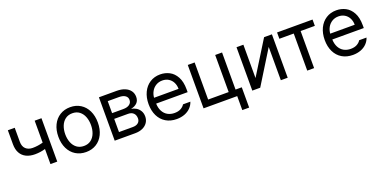

<svg xmlns="http://www.w3.org/2000/svg" viewBox="-15 -1286 4383 2205"><g transform="rotate(-20 2176.0 -183.0)"><path d="M477.5 0H394.5V-184.1Q334 -166 267.6 -166Q206.5 -166 161.4 -188Q116.2 -210 91.8 -253.7Q67.4 -297.4 67.4 -361.3V-532.2H151.4V-361.3Q151.4 -303.2 183.3 -273.7Q215.3 -244.1 267.6 -244.1Q331.5 -244.1 394.5 -262.2V-530.3H477.5Z M586.9 -262.7Q586.9 -344.2 617.2 -406.5Q647.5 -468.8 702.4 -502.9Q757.3 -537.1 829.1 -537.1Q900.4 -537.1 954.8 -502.9Q1009.3 -468.8 1039.3 -406.5Q1069.3 -344.2 1069.3 -262.7Q1069.3 -181.2 1039.3 -119.1Q1009.3 -57.1 954.8 -23.2Q900.4 10.7 829.1 10.7Q757.3 10.7 702.4 -23.2Q647.5 -57.1 617.2 -119.1Q586.9 -181.2 586.9 -262.7ZM985.4 -262.7Q985.4 -317.4 968 -362.8Q950.7 -408.2 915.5 -435.5Q880.4 -462.9 829.1 -462.9Q776.9 -462.9 741.5 -435.5Q706.1 -408.2 688.5 -362.8Q670.9 -317.4 670.9 -262.7Q670.9 -208 688.5 -162.8Q706.1 -117.7 741.5 -90.6Q776.9 -63.5 829.1 -63.5Q880.4 -63.5 915.5 -90.6Q950.7 -117.7 968 -162.8Q985.4 -208 985.4 -262.7Z M1179.7 -530.3H1396.5Q1453.6 -530.3 1495.8 -512.9Q1538.1 -495.6 1561 -463.6Q1584 -431.6 1584 -389.6Q1584 -343.3 1556.6 -315.9Q1529.3 -288.6 1481.4 -279.3Q1513.2 -274.4 1541.3 -257.6Q1569.3 -240.7 1586.9 -211.4Q1604.5 -182.1 1604.5 -142.6Q1604.5 -101.6 1583.3 -69.1Q1562 -36.6 1522.5 -18.3Q1482.9 0 1429.7 0H1179.7ZM1518.6 -149.4Q1518.6 -190.4 1494.9 -213.9Q1471.2 -237.3 1429.7 -237.3H1259.8V-76.2H1429.7Q1471.2 -76.2 1494.9 -95.9Q1518.6 -115.7 1518.6 -149.4ZM1500 -382.8Q1500 -416.5 1472.4 -435.3Q1444.8 -454.1 1396.5 -454.1H1259.8V-307.6H1396.5Q1444.8 -307.6 1472.4 -327.6Q1500 -347.7 1500 -382.8Z M1688.5 -260.7Q1688.5 -341.8 1718.5 -404.5Q1748.5 -467.3 1803 -502.2Q1857.4 -537.1 1928.7 -537.1Q1988.8 -537.1 2040.5 -510.5Q2092.3 -483.9 2124.8 -424.6Q2157.2 -365.2 2157.2 -272.5V-237.3H1772.5Q1774.4 -182.1 1795.4 -143.1Q1816.4 -104 1852.8 -83.7Q1889.2 -63.5 1936.5 -63.5Q1981.4 -63.5 2012.5 -80.3Q2043.5 -97.2 2059.6 -124H2149.4Q2136.7 -84 2107.2 -53.5Q2077.6 -22.9 2033.9 -6.1Q1990.2 10.7 1936.5 10.7Q1860.8 10.7 1804.7 -22.9Q1748.5 -56.6 1718.5 -118.2Q1688.5 -179.7 1688.5 -260.7ZM2072.3 -308.6Q2072.3 -353 2054.4 -387.9Q2036.6 -422.9 2003.9 -442.9Q1971.2 -462.9 1928.7 -462.9Q1884.3 -462.9 1849.9 -441.9Q1815.4 -420.9 1795.7 -385.5Q1775.9 -350.1 1772.9 -308.6Z M2684.6 -77.1H2760.7V170.9H2676.8V0H2265.6V-530.3H2349.6V-77.1H2600.6V-530.3H2684.6Z M3198.2 -530.3H3293.9V0H3210V-407.2L2958 0H2861.3V-530.3H2945.3V-123Z M3356.9 -530.3H3790.5V-453.1H3616.7V0H3532.7V-453.1H3356.9Z M3841.3 -260.7Q3841.3 -341.8 3871.3 -404.5Q3901.4 -467.3 3955.8 -502.2Q4010.3 -537.1 4081.5 -537.1Q4141.6 -537.1 4193.4 -510.5Q4245.1 -483.9 4277.6 -424.6Q4310.1 -365.2 4310.1 -272.5V-237.3H3925.3Q3927.2 -182.1 3948.2 -143.1Q3969.2 -104 4005.6 -83.7Q4042 -63.5 4089.4 -63.5Q4134.3 -63.5 4165.3 -80.3Q4196.3 -97.2 4212.4 -124H4302.2Q4289.6 -84 4260 -53.5Q4230.5 -22.9 4186.8 -6.1Q4143.1 10.7 4089.4 10.7Q4013.7 10.7 3957.5 -22.9Q3901.4 -56.6 3871.3 -118.2Q3841.3 -179.7 3841.3 -260.7ZM4225.1 -308.6Q4225.1 -353 4207.3 -387.9Q4189.5 -422.9 4156.7 -442.9Q4124 -462.9 4081.5 -462.9Q4037.1 -462.9 4002.7 -441.9Q3968.3 -420.9 3948.5 -385.5Q3928.7 -350.1 3925.8 -308.6Z"/></g></svg>

Font: Pretendard GOV
Style: Regular
Weight: 400
Designer: Base glyphs from Inter by Rasmus Andersson; Hangeul glyphs from Noto Sans CJK(Source Han Sans) by Jang Soo-young and Kan
Foundry: Kil Hyung-jin
Version: Version 1.309